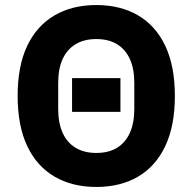

<svg xmlns="http://www.w3.org/2000/svg" viewBox="-20 -730 764 762"><path d="M362 12Q267 12 196.5 -29Q126 -70 88 -150.5Q50 -231 50 -349Q50 -468 88 -548Q126 -628 196.5 -669Q267 -710 362 -710Q458 -710 528 -669Q598 -628 636 -548Q674 -468 674 -349Q674 -231 636 -150.5Q598 -70 528 -29Q458 12 362 12ZM362 -123Q411 -123 444.5 -143.5Q478 -164 495.5 -203Q513 -242 513 -297V-401Q513 -457 495.5 -495.5Q478 -534 444.5 -554.5Q411 -575 362 -575Q314 -575 280 -554.5Q246 -534 228.5 -495.5Q211 -457 211 -401V-297Q211 -242 228.5 -203Q246 -164 280 -143.5Q314 -123 362 -123ZM458 -286H266V-420H458Z"/></svg>

Font: IBM Plex Sans
Style: Bold
Weight: 700
Designer: Mike Abbink, Paul van der Laan, Pieter van Rosmalen
Foundry: Bold Monday
Version: Version 3.201